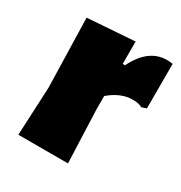

<svg xmlns="http://www.w3.org/2000/svg" viewBox="-121 -564 617 653"><g transform="rotate(30 188.0 -237.0)"><path d="M227 -474V-386H236Q279 -473 351 -473Q364 -473 374 -471V-296L355 -290Q342 -298 319 -298Q271 -298 227 -260V-210L235 0H40L49 -190L42 -461Z"/></g></svg>

Font: Alegreya Sans SC Black
Style: Regular
Weight: 900
Designer: Juan Pablo del Peral
Foundry: Huerta Tipografica
Version: Version 2.007